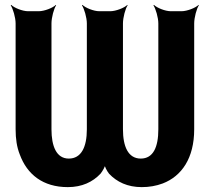

<svg xmlns="http://www.w3.org/2000/svg" viewBox="-20 -757 879 787"><path d="M557 -107C505 -107 484 -157 484 -227V-661C484 -685 494 -722 503 -735L502 -737C490 -725 455 -711 432 -711H387C364 -711 330 -725 318 -737L316 -735C325 -722 336 -685 336 -661V-227C336 -154 313 -107 262 -107C211 -107 191 -158 191 -227V-661C191 -685 201 -722 210 -735L209 -737C197 -725 162 -711 139 -711H95C72 -711 38 -725 26 -737L24 -735C33 -722 44 -685 44 -661V-227C44 -188 49 -154 61 -124C91 -42 156 10 258 10C316 10 360 -11 392 -45C400 -55 412 -75 412 -85H408C408 -75 419 -55 427 -45C459 -11 503 10 561 10C592 10 620 5 647 -5C725 -35 776 -109 776 -227V-661C776 -685 786 -722 795 -735L794 -737C782 -725 747 -711 724 -711H680C657 -711 623 -725 611 -737L609 -735C618 -722 629 -685 629 -661V-227C629 -154 608 -107 557 -107Z"/></svg>

Font: Asimov
Style: EdgeExtreme
Weight: 500
Designer: Google
Version: Version 2.000980: 2014